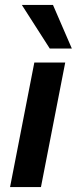

<svg xmlns="http://www.w3.org/2000/svg" viewBox="-20 -763 313 783"><path d="M21 0 120 -508H246L147 0ZM183 -565 69 -743H196L273 -565Z"/></svg>

Font: REM Medium
Style: Italic
Weight: 500
Italic angle: -11°
Designer: Octavio Pardo
Foundry: Ashler Design
Version: Version 1.005;gftools[0.9.28]